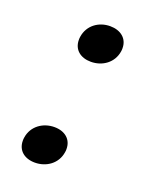

<svg xmlns="http://www.w3.org/2000/svg" viewBox="-98 -528 471 590"><g transform="rotate(20 137.5 -233.5)"><path d="M106.7 -120C69.2 -120 35.8 -96.7 30 -58.3C29.2 -55 29.2 -50.8 29.2 -47.5C29.2 -15.8 52.5 3.3 86.7 3.3C124.2 3.3 157.5 -20 163.3 -58.3C164.2 -61.7 164.2 -65.8 164.2 -69.2C164.2 -100.8 140.8 -120 106.7 -120ZM161.7 -470C124.2 -470 91.7 -446.7 85.8 -408.3C85 -405 85 -400.8 85 -397.5C85 -365.8 108.3 -346.7 142.5 -346.7C180 -346.7 213.3 -370 219.2 -408.3C220 -411.7 220 -415.8 220 -419.2C220 -450.8 195.8 -470 161.7 -470Z"/></g></svg>

Font: Boon Medium
Style: Italic
Weight: 500
Italic angle: -9°
Designer: Sungsit Sawaiwan
Foundry: FontUni
Version: Version 3.0